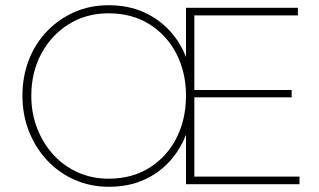

<svg xmlns="http://www.w3.org/2000/svg" viewBox="-20 -706 1222 736"><path d="M398 10Q327 10 266.5 -16.5Q206 -43 161 -91Q116 -139 91 -202.5Q66 -266 66 -339Q66 -413 90.5 -476Q115 -539 160 -586Q205 -633 265 -659.5Q325 -686 396 -686Q471 -686 530.5 -659.5Q590 -633 632.5 -586Q675 -539 697.5 -475.5Q720 -412 720 -338Q720 -265 697.5 -201.5Q675 -138 633 -90.5Q591 -43 531.5 -16.5Q472 10 398 10ZM396 -21Q486 -21 553 -63Q620 -105 656.5 -177Q693 -249 693 -339Q693 -428 656.5 -499.5Q620 -571 553 -613Q486 -655 396 -655Q311 -655 244 -613.5Q177 -572 138.5 -500.5Q100 -429 100 -339Q100 -272 122.5 -214Q145 -156 185 -112.5Q225 -69 279 -45Q333 -21 396 -21ZM693 0V-676H725V0ZM711 0V-29H1128V0ZM711 -333V-361H1098V-333ZM711 -647V-676H1122V-647Z"/></svg>

Font: Outfit Thin
Style: Regular
Weight: 100
Designer: Rodrigo Fuenzalida
Foundry: fragTYPE
Version: Version 1.000